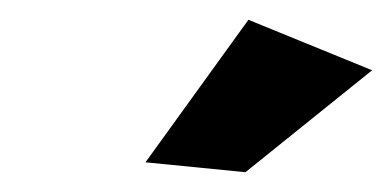

<svg xmlns="http://www.w3.org/2000/svg" viewBox="-20 -780 396 194"><path d="M231 -760 356 -709 228 -606 127 -616Z"/></svg>

Font: TypoPRO Montserrat Alternates
Style: Italic
Weight: 500
Italic angle: -11.3°
Designer: Julieta Ulanovsky
Foundry: Julieta Ulanovsky
Version: Version 6.001